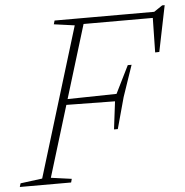

<svg xmlns="http://www.w3.org/2000/svg" viewBox="-78 -756 774 805"><g transform="rotate(-5 309.0 -353.0)"><path d="M484.5 -469.5 439.5 -337.5 403.5 -206H387.5L402 -323L187 -326L195 -349.5L411 -353.5L468.5 -469.5ZM605 -513 587.5 -512.5 590.5 -671.5 609.5 -657.5H264L272 -682.5H598.5L634 -706.5H644.5ZM106 -27 193 -15 189 0H-27L-22.5 -15L69.5 -27L261.5 -655L174.5 -667L179 -682.5H306.5Z"/></g></svg>

Font: Newsreader ExtraLight
Style: Italic
Weight: 250
Italic angle: -17°
Designer: Hugues Gentile
Foundry: Production Type
Version: Version 1.003